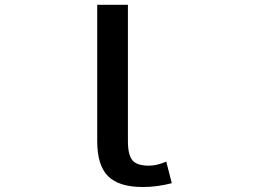

<svg xmlns="http://www.w3.org/2000/svg" viewBox="-20 -751 1040 782"><path d="M561.5 10.7Q464.8 10.7 420.4 -33.2Q376 -77.1 376 -175.8V-731.4H501V-175.8Q501 -120.1 519.5 -98.1Q538.1 -76.2 585.9 -76.2Q619.1 -76.2 657.2 -92.8L679.7 -4.9Q620.1 10.7 561.5 10.7Z"/></svg>

Font: Gen Shin Gothic Monospace Medium
Style: Regular
Weight: 500
Designer: [Source Han Sans]
Ryoko NISHIZUKA  (kana & ideographs); Paul D. Hunt (Latin, Greek & Cyrillic); Wenlong ZHANG  (bopomofo
Version: Version 1.002.20150607